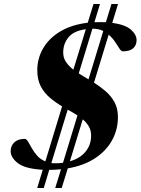

<svg xmlns="http://www.w3.org/2000/svg" viewBox="-20 -839 705 963"><path d="M166.5 104 194.5 12.5Q105.5 7.5 69.5 -20.8Q33.5 -49 33.5 -80.5Q33.5 -108 52 -125.2Q70.5 -142.5 104 -142.5Q112.5 -142.5 120.5 -129.2Q128.5 -116 139 -96.8Q149.5 -77.5 165.8 -58.8Q182 -40 207.5 -29.5L291.5 -305.5Q260 -324 231.5 -347.8Q203 -371.5 185 -405Q167 -438.5 167 -486.5Q167 -545.5 196 -596Q225 -646.5 281.5 -680.8Q338 -715 420 -725L449 -819H481.5L453.5 -727.5Q466.5 -728 480 -728Q496.5 -728 511 -727.5L539 -819H572L543 -724.5Q609 -715 637 -690Q665 -665 665 -638Q665 -612 648 -596.8Q631 -581.5 596.5 -581.5Q588 -581.5 579 -595.5Q570 -609.5 557.2 -629Q544.5 -648.5 525 -665L451.5 -424.5Q482.5 -405 510 -381.2Q537.5 -357.5 554.5 -326.2Q571.5 -295 571.5 -252Q571.5 -189.5 542.5 -136.2Q513.5 -83 457.5 -45.8Q401.5 -8.5 320 5.5L289.5 104H257L286 10Q257 13 227 13L199.5 104ZM446.5 -695H443.5L375 -471Q386.5 -463.5 398.8 -456Q411 -448.5 424 -441L498 -683.5Q474.5 -695 446.5 -695ZM297 -575.5Q297 -548.5 311.2 -527.8Q325.5 -507 348 -489.5L410.5 -692.5Q350.5 -684.5 323.8 -652.2Q297 -620 297 -575.5ZM255.5 -20Q276.5 -20 296 -22.5L368.5 -260Q357 -267.5 344.8 -274.8Q332.5 -282 319.5 -289L237.5 -21Q246.5 -20 255.5 -20ZM437 -158.5Q437 -185 425.5 -204.8Q414 -224.5 395 -240.5L330.5 -30Q381.5 -44.5 409.2 -78.5Q437 -112.5 437 -158.5Z"/></svg>

Font: Newsreader Display
Style: Bold Italic
Weight: 700
Italic angle: -17°
Designer: Hugues Gentile
Foundry: Production Type
Version: Version 1.001